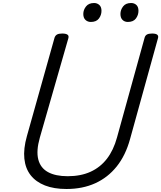

<svg xmlns="http://www.w3.org/2000/svg" viewBox="-20 -1238 1072 1277"><path d="M422 19Q339 19 279 -4.5Q219 -28 184 -72.5Q149 -117 142 -182.5Q135 -248 159 -333L343 -988Q348 -1002 359.5 -1008.5Q371 -1015 394 -1015Q417 -1015 428 -1008Q439 -1001 435 -985L245 -323Q220 -235 234.5 -178Q249 -121 299 -93.5Q349 -66 430 -66Q517 -66 582 -95.5Q647 -125 691 -182Q735 -239 758 -323L942 -988Q946 -1002 957.5 -1008.5Q969 -1015 992 -1015Q1039 -1015 1031 -985L845 -313Q815 -204 756 -130.5Q697 -57 613 -19Q529 19 422 19ZM584 -1092Q563 -1092 548.5 -1105.5Q534 -1119 534 -1145Q534 -1172 552 -1195Q570 -1218 606 -1218Q626 -1218 640.5 -1205Q655 -1192 655 -1166Q655 -1138 638 -1115Q621 -1092 584 -1092ZM830 -1092Q809 -1092 795 -1105.5Q781 -1119 781 -1145Q781 -1172 798.5 -1195Q816 -1218 852 -1218Q873 -1218 887 -1205Q901 -1192 901 -1166Q901 -1138 884 -1115Q867 -1092 830 -1092Z"/></svg>

Font: Playwrite AU QLD
Style: Regular
Weight: 400
Designer: Veronika Burian, José Scaglione
Foundry: TypeTogether
Version: Version 1.002